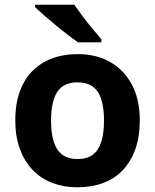

<svg xmlns="http://www.w3.org/2000/svg" viewBox="-20 -786 659 816"><path d="M574 -274Q574 -205.6 555.5 -153.1Q536.9 -100.5 502.5 -63.7Q468 -27 419 -8.5Q370 10 308.4 10Q251.2 10 202.6 -8.5Q154 -27 119 -63.5Q84 -100 64.5 -153Q45 -206 45 -274.2Q45 -364.7 77 -427.3Q109.1 -489.9 168.9 -522.9Q228.7 -556 311 -556Q388.4 -556 447.2 -523Q506 -490 540 -427.3Q574 -364.7 574 -274ZM197 -273.8Q197 -220 208.5 -183.5Q220 -147 245 -128.5Q270 -110 310 -110Q350 -110 374.5 -128.5Q399 -147 410.5 -183.5Q422 -220 422 -273.6Q422 -328 410.5 -364Q399 -400 374 -418Q349.1 -436 309.3 -436Q250 -436 223.5 -395.5Q197 -355 197 -273.8ZM296 -766Q311 -744 331.5 -716.5Q352 -689 373.5 -663.5Q395 -638 411 -619V-606H312Q293 -619 267.5 -638.5Q242 -658 215.5 -680Q189 -702 166 -722Q143 -742 129 -756V-766Z"/></svg>

Font: Noto Sans Tamil
Style: Regular
Weight: 400
Designer: Jelle Bosma - Monotype Design Team
Foundry: Monotype Imaging Inc.
Version: Version 2.003